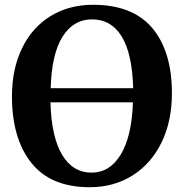

<svg xmlns="http://www.w3.org/2000/svg" viewBox="-20 -772 768 803"><path d="M699 -382Q699 -265 655.5 -176Q612 -87 534 -38Q456 11 355 11Q192 11 111 -91Q30 -193 30 -369Q30 -484 72.5 -571Q115 -658 192 -705Q269 -752 369 -752Q535 -752 617 -654.5Q699 -557 699 -382ZM365 -691Q287 -691 241.5 -618.5Q196 -546 192 -403H537Q533 -548 489 -619.5Q445 -691 365 -691ZM363 -50Q439 -50 485 -125.5Q531 -201 536 -344H191Q195 -200 239.5 -125Q284 -50 363 -50Z"/></svg>

Font: Koeln Type Serif
Style: Bold
Weight: 700
Designer: Eben Sorkin
Foundry: Eben Sorkin
Version: Version 2.002